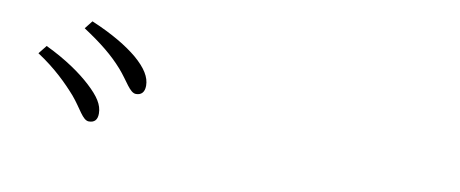

<svg xmlns="http://www.w3.org/2000/svg" viewBox="-36 -947 1071 447"><g transform="rotate(10 500.0 -723.5)"><path d="M138 -661C161 -634 171 -608 186 -608C199 -608 206 -615 206 -630C206 -651 194 -669 168 -693C144 -715 109 -740 59 -764L43 -744C86 -716 116 -686 138 -661ZM234 -742C257 -716 268 -690 283 -690C295 -690 303 -697 303 -713C303 -733 291 -753 264 -776C240 -796 204 -818 154 -839L139 -820C183 -791 210 -769 234 -742Z"/></g></svg>

Font: Noto Serif CJK HK ExtraLight
Style: Regular
Weight: 200
Designer: Ryoko NISHIZUKA 西塚涼子 (kana & ideographs); Frank Grießhammer (Latin, Greek & Cyrillic); Wenlong ZHANG 张文龙 (bopomofo); San
Foundry: Adobe
Version: Version 2.001;hotconv 1.1.0;makeotfexe 2.6.0